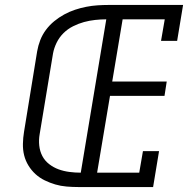

<svg xmlns="http://www.w3.org/2000/svg" viewBox="-20 -755 790 775"><path d="M297 0Q273 0 249 -2Q225 -4 203 -10.5Q181 -17 160.5 -27Q140 -37 123.5 -52Q107 -67 95 -86.5Q83 -106 77.5 -128Q72 -150 72.5 -174.5Q73 -199 77 -223L130 -548Q134 -571 142.5 -593Q151 -615 165.5 -634.5Q180 -654 199 -669.5Q218 -685 239 -696.5Q260 -708 282.5 -715.5Q305 -723 328 -727.5Q351 -732 373.5 -733.5Q396 -735 418 -735H719L695 -590H630L645 -677H475L433 -426H653L644 -368H424L372 -58H542L557 -145H622L598 0ZM306 -58 409 -677Q387 -677 364 -674.5Q341 -672 319 -666Q297 -660 275 -649Q253 -638 236 -621Q219 -604 208.5 -582.5Q198 -561 194 -539L140 -213Q136 -190 138.5 -167Q141 -144 151 -125Q161 -106 178.5 -92.5Q196 -79 216.5 -71.5Q237 -64 260 -61Q283 -58 306 -58Z"/></svg>

Font: Iosevka Etoile Light
Style: Italic
Weight: 300
Italic angle: -9°
Designer: Belleve Invis
Foundry: Belleve Invis
Version: Version 22.1.2; ttfautohint (v1.8.4)